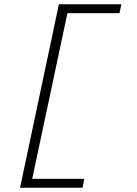

<svg xmlns="http://www.w3.org/2000/svg" viewBox="-20 -770 640 900"><path d="M549 -750 540 -708H296L131 68H375L367 110H74L256 -750Z"/></svg>

Font: Geist Mono ExtraLight
Style: Italic
Weight: 200
Italic angle: -12°
Monospace: yes
Designer: Basement.studio, Andrés Briganti, Mateo Zaragoza
Foundry: Basement.studio, Vercel, Andrés Briganti, Guido Ferreyra, Mateo Zaragoza
Version: Version 1.500; ttfautohint (v1.8.4.7-5d5b)